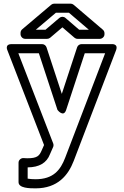

<svg xmlns="http://www.w3.org/2000/svg" viewBox="-20 -795 681 1053"><path d="M131.7 123C195.1 122.4 236.1 98.5 254.2 50.4L271.5 11.1C274.2 4.9 273.9 -2.9 271.9 -8L80.5 -503H193.1L295.2 -192.2C295.2 -192.2 328.4 -148.5 342.8 -192.2L444.9 -503H556.6L337.5 70C311.7 137.5 272.3 188 174.9 188C158.1 188 142.4 186.7 131.7 184.7ZM174.9 238C296.9 238 354.3 165.5 384.1 88L616.3 -519.1C630.5 -556.3 592.9 -553 592.9 -553H426.8C417.2 -553 406.5 -546.4 403 -535.8L319 -280.1L235 -535.8C231.9 -544.9 222.3 -553 211.2 -553H44C4 -553 20.7 -519 20.7 -519L221.6 0.4L208.1 30.9C195.6 59.5 184.4 73 129.8 73C124.7 73 116 72 106.7 72C96 72 81.7 81.9 81.7 97V204C81.7 237.3 142.5 238 174.9 238ZM467.2 -632H414.1L338.6 -696.9C329.2 -705.1 314.9 -704.5 306.1 -697.1L229.5 -632H176.5L286.4 -725H358.2ZM553 -613C553 -619.9 549.8 -627.3 544.2 -632L383.6 -769C379.4 -772.7 373.3 -775 367.4 -775H277.2C271.7 -775 265.6 -772.9 261 -769.1L101.5 -634.1C96.3 -629.6 92.7 -622.4 92.7 -615V-607C92.7 -596.3 102.6 -582 117.7 -582H238.7C244.3 -582 250.4 -584.1 254.9 -587.9L322.2 -645.1L388.5 -588.1C392.8 -584.4 398.8 -582 404.8 -582H528C538.7 -582 553 -591.9 553 -607Z"/></svg>

Font: Asimov
Style: WidOu
Weight: 500
Designer: Google
Version: Version 2.000980; 2014